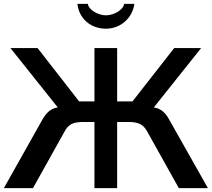

<svg xmlns="http://www.w3.org/2000/svg" viewBox="-64 -970 1092 990"><path d="M604 -341C653 -340 675 -327 695 -292L858 0H1008L808 -354C789 -389 765 -411 729 -416L973 -722H834L619 -447H540V-722H423V-447H344L130 -722H-10L234 -416C198 -411 175 -389 155 -354L-44 0H106L269 -292C288 -327 310 -340 359 -341H423V0H540V-341ZM335 -950C343 -876 402 -822 482 -822C559 -822 619 -878 629 -950H576C572 -919 523 -891 482 -891C442 -891 393 -919 389 -950Z"/></svg>

Font: Perun Medium
Style: Regular
Weight: 500
Foundry: Copyright (c) Stefan Peev, Context Ltd, 2016
Version: Version 1.089